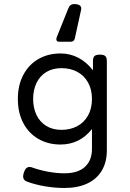

<svg xmlns="http://www.w3.org/2000/svg" viewBox="-20 -725 640 945"><path d="M257.3 -532.2Q257.3 -538.1 260.3 -544.4L317.4 -686.5Q324.7 -705.1 346.2 -705.1Q351.6 -705.1 354.5 -704.6Q379.9 -701.2 379.9 -683.1Q379.9 -681.2 378.9 -675.3L348.1 -535.2Q344.2 -519.5 327.6 -519.5H271Q257.3 -519.5 257.3 -532.2ZM437.5 -378.9V-424.3Q437.5 -441.4 444.8 -448.7Q452.1 -456.1 471.2 -456.1H472.2Q491.2 -456.1 498.5 -448.7Q505.9 -441.4 505.9 -424.3V14.6Q505.9 72.8 481.2 114.5Q456.5 156.2 409.7 178.2Q362.8 200.2 296.9 200.2Q250 200.2 202.1 192.1Q154.3 184.1 112.8 168.9Q93.8 162.1 93.8 143.1Q93.8 135.3 97.7 123.5Q106.4 96.7 125.5 96.7Q130.9 96.7 136.2 98.6Q174.3 112.3 216.3 120.1Q258.3 127.9 296.9 127.9Q364.3 127.9 398.4 95.9Q432.6 64 432.6 8.3V-89.8Q372.1 -13.7 277.8 -13.7Q217.3 -13.7 169.7 -40.8Q122.1 -67.9 95 -118.7Q67.9 -169.4 67.9 -237.8Q67.9 -306.2 95 -356.9Q122.1 -407.7 169.7 -434.8Q217.3 -461.9 277.8 -461.9Q325.7 -461.9 366.2 -440.4Q406.7 -418.9 437.5 -378.9ZM143.1 -237.8Q143.1 -193.4 159.7 -158.9Q176.3 -124.5 207.8 -105.2Q239.3 -85.9 282.7 -85.9Q326.2 -85.9 360.1 -104Q394 -122.1 413.3 -156.5Q432.6 -190.9 432.6 -237.8Q432.6 -284.7 413.3 -319.1Q394 -353.5 360.1 -371.6Q326.2 -389.6 282.7 -389.6Q239.3 -389.6 207.8 -370.4Q176.3 -351.1 159.7 -316.7Q143.1 -282.2 143.1 -237.8Z"/></svg>

Font: Courier Prime Sans
Style: Regular
Weight: 400
Designer: Alan Dague-Greene
Foundry: Quote-Unquote Apps
Version: Version 3.020